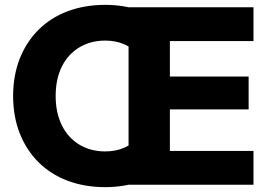

<svg xmlns="http://www.w3.org/2000/svg" viewBox="-20 -760 1119 790"><path d="M413 10Q328 10 258 -16.5Q188 -43 138 -93Q88 -143 61 -212Q34 -281 34 -365Q34 -449 61 -518Q88 -587 138 -637Q188 -687 258 -713.5Q328 -740 413 -740Q491 -740 556.5 -716.5Q622 -693 669 -650L552 -533Q527 -562 492 -577.5Q457 -593 413 -593Q352 -593 305.5 -564.5Q259 -536 234 -485Q209 -434 209 -365Q209 -297 234 -245.5Q259 -194 305.5 -165.5Q352 -137 413 -137Q457 -137 492 -152.5Q527 -168 552 -197L669 -80Q622 -37 556.5 -13.5Q491 10 413 10ZM509 0V-730H1023V-591H679V-445H1003V-310H679V-139H1023V0Z"/></svg>

Font: M PLUS 2 ExtraBold
Style: Regular
Weight: 800
Version: Version 1.001